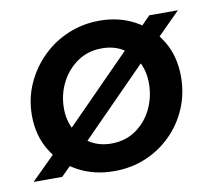

<svg xmlns="http://www.w3.org/2000/svg" viewBox="-65 -595 753 680"><g transform="rotate(-10 311.5 -255.0)"><path d="M198 -90 148 -142 423 -421 471 -367ZM511 -407 459 -457 511 -510H614ZM5 0 113 -107 161 -53 108 0ZM294 12Q222 12 165 -18.5Q108 -49 74 -104.5Q40 -160 40 -232Q40 -293 63.5 -345.5Q87 -398 127.5 -438Q168 -478 221 -500Q274 -522 334 -522Q404 -522 461 -491Q518 -460 551 -405Q584 -350 584 -277Q584 -217 562 -164.5Q540 -112 500 -72Q460 -32 407.5 -10Q355 12 294 12ZM300 -86Q352 -86 390 -113Q428 -140 448 -182.5Q468 -225 468 -273Q468 -317 450 -351Q432 -385 400 -404.5Q368 -424 325 -424Q275 -424 237 -398Q199 -372 177.5 -329.5Q156 -287 156 -237Q156 -195 174 -160.5Q192 -126 225 -106Q258 -86 300 -86Z"/></g></svg>

Font: MuseoModerno Medium
Style: Italic
Weight: 500
Italic angle: -9°
Designer: Pablo Cosgaya, Héctor Gatti, Marcela Romero, and the Authors of The MuseoModerno Project.
Foundry: Omnibus-Type Team
Version: Version 1.003